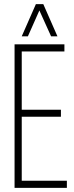

<svg xmlns="http://www.w3.org/2000/svg" viewBox="-20 -916 361 936"><path d="M51 0V-700H294V-665H86V-381H277V-347H86V-35H306V0ZM86 -739 155 -896H191L260 -739H229L172 -865L116 -739Z"/></svg>

Font: Georama Condensed ExtraLight
Style: Regular
Weight: 200
Width: 3
Designer: Jean-Baptiste Levee
Foundry: Production Type
Version: Version 1.000